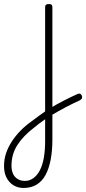

<svg xmlns="http://www.w3.org/2000/svg" viewBox="-85 -535 428 953"><path d="M166 1Q182 -9 198.5 -18Q215 -27 231.5 -35.5Q248 -44 265.5 -52.5Q283 -61 301 -69Q308 -72 313 -69.5Q318 -67 321 -60.5Q324 -54 322 -48Q320 -42 311 -37Q294 -29 276 -20.5Q258 -12 239.5 -2Q221 8 203 18Q185 28 167 39ZM32 398Q3 398 -19 384Q-41 370 -53 346Q-65 322 -65 289Q-65 256 -55 226Q-45 196 -26.5 167.5Q-8 139 17 113.5Q42 88 72 67Q89 54 105.5 42Q122 30 139 18V-500Q139 -508 143.5 -511.5Q148 -515 158 -515Q167 -515 171 -511.5Q175 -508 175 -500V158Q175 213 166.5 257.5Q158 302 141 333.5Q124 365 96.5 381.5Q69 398 32 398ZM39 363Q62 363 81 349Q100 335 113 310Q126 285 132.5 248Q139 211 139 166V57Q126 66 112.5 76Q99 86 86 97Q57 119 36 141Q15 163 0.5 186Q-14 209 -21 234.5Q-28 260 -28 288Q-28 310 -20.5 327Q-13 344 2.5 353.5Q18 363 39 363Z"/></svg>

Font: Playwrite HR Lijeva Thin
Style: Regular
Weight: 250
Designer: Veronika Burian, José Scaglione
Foundry: TypeTogether
Version: Version 1.002